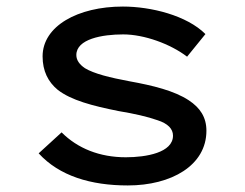

<svg xmlns="http://www.w3.org/2000/svg" viewBox="-20 -556 748 586"><path d="M370 10C503 10 610 -51 610 -157C610 -198 591 -227 556 -250C512 -279 447 -295 375 -308C316 -319 267 -331 239 -348C223 -359 213 -372 213 -388C213 -437 292 -451 356 -451C420 -451 500 -422 551 -383L607 -452C550 -509 441 -536 355 -536C217 -536 110 -476 110 -384C110 -339 127 -306 156 -282C197 -250 262 -233 342 -217C390 -209 430 -200 461 -189C492 -179 508 -163 508 -142C508 -90 426 -76 364 -76C284 -76 217 -103 168 -152L98 -88C161 -19 257 10 370 10Z"/></svg>

Font: Lexend Peta
Style: Regular
Weight: 400
Designer: Bonnie Shaver-Troup, Thomas Jockin
Foundry: Lexend
Version: Version 1.007